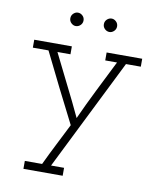

<svg xmlns="http://www.w3.org/2000/svg" viewBox="-87 -610 776 930"><g transform="rotate(10 300.5 -145.5)"><path d="M285 250V211H221Q289 73 357 -62.5Q425 -198 493 -336H566V-375H391V-336H449Q411 -260 373.5 -185Q336 -110 303 -37Q268 -112 230.5 -186Q193 -260 156 -336H220V-375H35V-336H112Q154 -250 196 -166Q238 -82 281 2Q255 54 228.5 106Q202 158 177 211H92V250ZM419 -508Q419 -522 409 -531.5Q399 -541 387 -541Q374 -541 364 -531.5Q354 -522 354 -508Q354 -494 364 -484.5Q374 -475 387 -475Q399 -475 409 -484.5Q419 -494 419 -508ZM254 -508Q254 -522 244 -531.5Q234 -541 221 -541Q209 -541 199 -531.5Q189 -522 189 -508Q189 -494 199 -484.5Q209 -475 221 -475Q234 -475 244 -484.5Q254 -494 254 -508Z"/></g></svg>

Font: Josefin Slab Thin
Style: Regular
Weight: 400
Version: Version 2.000